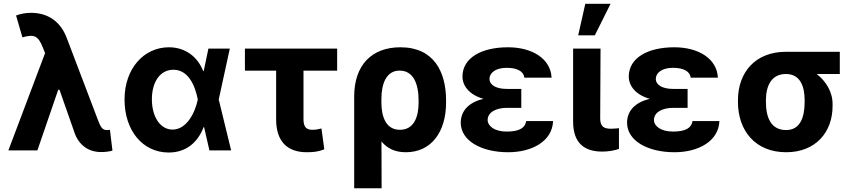

<svg xmlns="http://www.w3.org/2000/svg" viewBox="-20 -806 4583 1029"><path d="M522.4 8.9C543 9.2 568.9 5.7 582.7 1.1L569.2 -110.1C565.3 -109.7 559.3 -108.7 554 -108.7C528.1 -108.7 519.2 -124.6 503.6 -166.2L337 -604.4C304 -690.3 237.2 -737.2 146.7 -737.2C116.1 -737.2 90.6 -731.9 66.1 -723L100.1 -605.8C164.1 -623.9 184.3 -613.6 208.8 -553.3L221.6 -521.3L24.9 0H180.4L291.9 -324.6H299L381.4 -89.1C406.6 -24.9 456.7 8.9 522.4 8.9Z M882.5 11.4C981.2 12.1 1041.5 -46.9 1071 -124.3H1073.9L1102.3 0H1218.8L1152.3 -272.7L1211.6 -545.5H1096.9L1071.7 -424.7H1069.2C1038.7 -502.5 973 -552.6 884.9 -552.6C751.1 -552.6 647.4 -438.6 647.4 -272.7C647.4 -105.8 745 10.7 882.5 11.4ZM794 -273.8C794 -366.1 837.4 -432.2 909.4 -432.2C990.4 -432.2 1025.6 -345.9 1039.8 -274.1L1040.1 -272.7L1039.8 -271.3C1025.6 -202.8 980.8 -111.5 904.8 -111.5C838.8 -111.5 794 -180 794 -273.8Z M1786.9 -545.5H1292.6V-427.2H1459.9V-166.2C1459.9 -47.6 1520.2 9.9 1623.9 9.9C1661.9 9.9 1687.9 6.4 1718 -5.7L1702.8 -117.5C1687.1 -114 1675.8 -110.4 1653.8 -110.4C1625 -110.4 1606.5 -122.5 1606.5 -165.5V-427.2H1786.9Z M1878.2 -288.4V203.1H2025.2L2024.5 -47.9C2054.7 -11 2096.2 9.9 2155.2 9.9C2289.8 9.9 2370.7 -96.6 2370.7 -257.1V-267C2370.7 -422.6 2304.3 -552.6 2125.7 -552.6C1974.4 -552.6 1878.2 -459.5 1878.2 -288.4ZM2024.1 -274.5C2023.8 -357.2 2050.4 -427.6 2121.4 -427.6C2197.4 -427.6 2223.4 -353.7 2223.4 -267V-257.1C2223.7 -185.4 2201.7 -110.4 2123.6 -110.4C2044.7 -110.4 2025.2 -186.4 2024.1 -251.8Z M2449.2 -148.4C2449.6 -51.1 2560.4 9.9 2703.5 9.9C2828.8 9.9 2940 -47.2 2944.2 -157.3H2800.1C2794.7 -120.4 2763.1 -100.9 2695.7 -100.9C2630 -100.9 2594.1 -130 2593.4 -163C2594.1 -207.4 2643.1 -228 2696.4 -228H2773.8V-329.5H2696.4C2637.8 -329.5 2603.7 -350.9 2603.3 -383.5C2603.7 -414.8 2634.9 -442.5 2695.3 -442.5C2748.9 -442.5 2785.9 -425.8 2790.1 -389.9H2936.1C2931.1 -492.2 2831.3 -552.6 2702.8 -552.6C2560.7 -552.6 2458.8 -496.4 2458.5 -395.6C2458.8 -345.9 2495 -297.6 2571.4 -276.3C2486.9 -256.4 2449.6 -207.4 2449.2 -148.4Z M3051.5 -545.5V-152.7C3052.2 -39.1 3111.9 6.4 3207.4 6.4C3241.1 6.4 3272.4 0.7 3297.2 -7.8V-119C3286.2 -117.9 3273.1 -116.1 3254.3 -116.1C3217 -116.1 3197.1 -127.1 3196.7 -170.8L3198.5 -545.5ZM3078.8 -616.8H3168L3252.1 -785.5H3116.8Z M3340.6 -148.4C3340.9 -51.1 3451.7 9.9 3594.8 9.9C3720.2 9.9 3831.3 -47.2 3835.6 -157.3H3691.4C3686.1 -120.4 3654.5 -100.9 3587 -100.9C3521.3 -100.9 3485.4 -130 3484.7 -163C3485.4 -207.4 3534.4 -228 3587.7 -228H3665.1V-329.5H3587.7C3529.1 -329.5 3495 -350.9 3494.7 -383.5C3495 -414.8 3526.3 -442.5 3586.6 -442.5C3640.3 -442.5 3677.2 -425.8 3681.5 -389.9H3827.4C3822.4 -492.2 3722.7 -552.6 3594.1 -552.6C3452.1 -552.6 3350.1 -496.4 3349.8 -395.6C3350.1 -345.9 3386.4 -297.6 3462.7 -276.3C3378.2 -256.4 3340.9 -207.4 3340.6 -148.4Z M3935 -269.9V-258.5C3935.4 -105.8 4027.7 9.9 4193.5 9.9C4352.3 9.9 4442.5 -98.7 4442.1 -238.6V-248.6C4442.5 -313.2 4405.9 -371.4 4357.2 -409.4H4480.8V-528.4H4192.1C4026.6 -528.4 3935.4 -416.9 3935 -269.9ZM4084.9 -258.5V-269.9C4085.2 -345.2 4113.6 -409.4 4192.1 -409.4C4267.4 -409.4 4292.3 -345.2 4292.3 -269.9V-258.5C4292.3 -175.8 4267.4 -109 4193.5 -109C4111.9 -109 4085.2 -175.8 4084.9 -258.5Z"/></svg>

Font: Magic Ui Pro
Style: Bold
Weight: 700
Designer: Stefan Endress, Andreas Faust
Version: Version 1.000;FEAKit 1.0